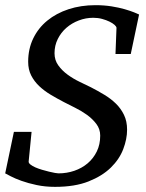

<svg xmlns="http://www.w3.org/2000/svg" viewBox="-25 -707 566 743"><path d="M481 -498H421.9L425.8 -599.1Q425.8 -604 418.5 -610.6Q411.1 -617.2 398.7 -623.3Q386.2 -629.4 370.1 -633.8Q354 -638.2 335.9 -638.2Q307.1 -638.2 280 -627.9Q252.9 -617.7 231.9 -599.4Q210.9 -581.1 198.5 -555.9Q186 -530.8 186 -501Q186 -474.1 200.7 -453.9Q215.3 -433.6 236.8 -418Q258.3 -402.3 282.7 -390.6Q307.1 -378.9 327.1 -369.1Q353.5 -355.5 378.7 -340.3Q403.8 -325.2 423.3 -306.2Q442.9 -287.1 454.8 -262.5Q466.8 -237.8 466.8 -205.1Q466.8 -168.9 451.9 -129.9Q437 -90.8 403.8 -58.3Q370.6 -25.9 317.6 -4.9Q264.6 16.1 188 16.1Q149.4 16.1 116.5 9Q83.5 2 58.3 -7.1Q33.2 -16.1 16.8 -24.7Q0.5 -33.2 -4.9 -36.1L28.8 -196.8H97.2L85.9 -82Q85.4 -76.2 92.8 -70.3Q100.1 -64.5 111.8 -59.3Q123.5 -54.2 137.7 -50Q151.9 -45.9 164.8 -42.7Q177.7 -39.6 187.7 -37.8Q197.8 -36.1 201.2 -36.1Q233.4 -36.1 262.7 -46.1Q292 -56.2 314.2 -75Q336.4 -93.8 349.6 -120.8Q362.8 -147.9 362.8 -182.1Q362.8 -207.5 347.9 -227.3Q333 -247.1 311.3 -262.7Q289.6 -278.3 265.1 -290.3Q240.7 -302.2 222.2 -312Q195.8 -325.7 170.9 -340.6Q146 -355.5 126.7 -373.8Q107.4 -392.1 95.7 -415Q84 -438 84 -467.8Q84 -517.6 103.5 -558.1Q123 -598.6 158 -627.2Q192.9 -655.8 240.5 -671.4Q288.1 -687 344.2 -687Q377.9 -687 406.7 -682.4Q435.5 -677.7 457.5 -671.4Q479.5 -665 493.9 -659.2Q508.3 -653.3 513.2 -650.9Z"/></svg>

Font: Charis SIL Am
Style: Italic
Weight: 400
Italic angle: -11°
Foundry: SIL International
Version: Version 5.000